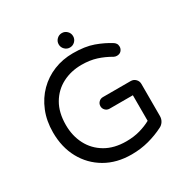

<svg xmlns="http://www.w3.org/2000/svg" viewBox="-191 -1008 1140 1177"><g transform="rotate(-30 378.5 -419.5)"><path d="M406 10Q301 10 222 -36Q143 -82 99 -162.5Q55 -243 55 -348Q55 -429 82 -495.5Q109 -562 156.5 -609.5Q204 -657 267 -682.5Q330 -708 403 -708Q488 -708 546.5 -687Q605 -666 652 -636Q659 -632 665.5 -623Q672 -614 672 -600Q672 -584 661 -571.5Q650 -559 630 -559Q619 -559 609 -564Q565 -590 518 -605Q471 -620 413 -620Q338 -620 277.5 -588.5Q217 -557 181.5 -496.5Q146 -436 146 -348Q146 -271 178 -209.5Q210 -148 271 -112Q332 -76 418 -76Q471 -76 515 -88.5Q559 -101 593 -120V-301H428Q411 -301 399 -313Q387 -325 387 -342Q387 -359 399 -371Q411 -383 428 -383H625Q645 -383 659 -369Q673 -355 673 -335V-108Q673 -87 662.5 -70.5Q652 -54 635 -46Q586 -21 528.5 -5.5Q471 10 406 10ZM406 -747Q385 -747 370 -762Q355 -777 355 -798Q355 -819 370 -834Q385 -849 406 -849Q427 -849 442 -834Q457 -819 457 -798Q457 -777 442 -762Q427 -747 406 -747Z"/></g></svg>

Font: Varela Round
Style: Regular
Weight: 400
Designer: Joe Prince, Avraham Cornfeld
Foundry: Joe Prince, Avraham Cornfeld
Version: Version 3.010; ttfautohint (v1.8.4.7-5d5b)